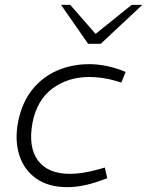

<svg xmlns="http://www.w3.org/2000/svg" viewBox="-20 -766 608 793"><path d="M258 7Q181 7 130.5 -28Q80 -63 60 -124.5Q40 -186 55 -264Q71 -343 113 -395.5Q155 -448 216 -474.5Q277 -501 348 -501Q381 -501 415 -494.5Q449 -488 481 -476L499 -469L481 -425L458 -432Q427 -441 400 -444.5Q373 -448 349 -448Q260 -448 196 -400Q132 -352 114 -258Q96 -158 137 -103Q178 -48 269 -48Q318 -48 381 -65L413 -74L423 -30L393 -19Q356 -6 322.5 0.5Q289 7 258 7ZM344 -585 366 -619 524 -746H568L396 -585ZM344 -585 232 -746H270L387 -612L396 -585Z"/></svg>

Font: REM ExtraLight
Style: Italic
Weight: 250
Italic angle: -11°
Designer: Octavio Pardo
Foundry: Ashler Design
Version: Version 1.005;gftools[0.9.28]